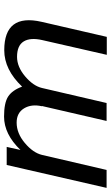

<svg xmlns="http://www.w3.org/2000/svg" viewBox="183 -724 554 961"><g transform="rotate(90 460.5 -244.0)"><path d="M511.2 -176.8 512.2 -175.8Q500.5 -124 522.9 -86.9Q545.4 -49.8 594.2 -49.8Q647.5 -49.8 696.3 -90.8Q745.1 -131.8 755.9 -176.8L831.1 -500H920.9L806.2 0H715.8L731 -68.8Q651.9 13.2 564 13.2Q495.1 13.2 463.6 -7.3Q432.1 -27.8 414.1 -77.1Q329.1 12.2 231.9 12.2Q46.9 12.2 89.8 -174.8L165 -501H254.9L181.2 -178.2Q167.5 -118.2 188 -85Q208.5 -51.8 265.1 -51.8Q314.9 -51.8 362.8 -92.3Q410.6 -132.8 420.9 -176.8L496.1 -500H585.9Z"/></g></svg>

Font: Perun
Style: Italic
Weight: 400
Italic angle: -12°
Foundry: Stefan Peev, Context Ltd
Version: Version 001.000